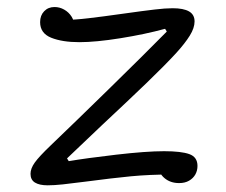

<svg xmlns="http://www.w3.org/2000/svg" viewBox="-20 -534 660 560"><path d="M69 -27Q69 -42.5 81.5 -60Q94 -77.5 128 -110Q196.5 -175.5 299.2 -276Q402 -376.5 466.5 -442L461.5 -450Q403 -434 331.2 -422.5Q259.5 -411 211.5 -411Q161.5 -411 129.2 -424Q97 -437 97 -469.5Q97 -489 108.8 -501.2Q120.5 -513.5 139 -513.5Q154 -513.5 167.2 -506Q180.5 -498.5 188.8 -485.5Q197 -472.5 197 -456L170 -476Q197.5 -476 238 -480.8Q278.5 -485.5 338.5 -494Q399 -502.5 430.8 -506.2Q462.5 -510 483.5 -510Q515 -510 531.2 -500.8Q547.5 -491.5 547.5 -471.5Q547.5 -452.5 533.5 -430Q519.5 -407.5 494.5 -380Q461 -343.5 407.5 -292Q354 -240.5 278.5 -170Q227 -121 175.5 -72L180.5 -64Q230.5 -72.5 318.5 -82.8Q406.5 -93 458.5 -93Q508.5 -93 532.2 -84.5Q556 -76 556 -50Q556 -36.5 549.8 -25.2Q543.5 -14 531.5 -7Q519.5 0 502.5 0Q477 0 459.8 -14.5Q442.5 -29 442.5 -50L478.5 -25Q416.5 -25 361.8 -19.8Q307 -14.5 231.5 -4.5Q188.5 1 163.2 3.8Q138 6.5 119 6.5Q95 6.5 82 -1.5Q69 -9.5 69 -27Z"/></svg>

Font: Monaspace Radon Var
Style: Regular
Weight: 400
Designer: Riley Cran and the Lettermatic Team
Version: Version 1.000 (Monaspace Radon Var)